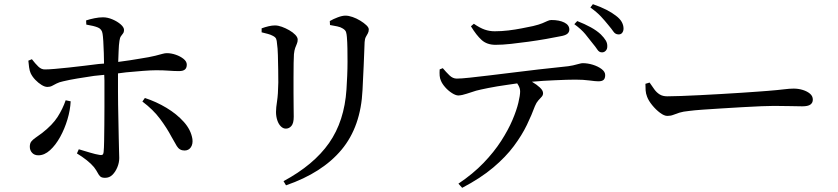

<svg xmlns="http://www.w3.org/2000/svg" viewBox="-20 -830 4020 921"><path d="M484 23Q468 23 461 16.5Q454 10 448.5 -1Q443 -12 431 -28Q418 -44 396 -61.5Q374 -79 349 -94L358 -114Q385 -106 411.5 -98Q438 -90 457 -87Q466 -85 471 -87.5Q476 -90 477 -100Q479 -119 479.5 -154Q480 -189 480.5 -232Q481 -275 481 -317V-391Q481 -413 481 -444Q480 -457 480 -471Q457 -469 431 -466Q390 -460 351 -453.5Q312 -447 283 -440Q264 -436 251.5 -429.5Q239 -423 229.5 -418Q220 -413 207 -413Q195 -413 179.5 -422.5Q164 -432 149.5 -447Q135 -462 127 -479Q122 -490 119.5 -507.5Q117 -525 116 -539L133 -546Q149 -525 164 -510.5Q179 -496 197 -497Q213 -497 243 -499.5Q273 -502 310 -506Q347 -510 384 -514.5Q421 -519 453 -523Q468 -524 479 -525Q479 -550 478 -575Q477 -607 475.5 -632Q474 -657 472 -668Q469 -690 450 -698Q431 -706 394 -712L393 -732Q411 -738 433 -742.5Q455 -747 474 -747Q496 -747 519.5 -737Q543 -727 559 -713Q575 -699 575 -686Q575 -676 570 -669.5Q565 -663 560 -656Q555 -649 553 -634Q550 -615 549 -585Q548 -560 547 -533Q608 -541 647 -548Q699 -556 724.5 -562.5Q750 -569 760.5 -572Q771 -575 781 -575Q801 -575 823 -567.5Q845 -560 860.5 -547.5Q876 -535 876 -520Q876 -504 867 -496.5Q858 -489 839 -489Q815 -489 789.5 -491Q764 -493 729 -493Q705 -493 666 -490Q627 -487 585 -483Q565 -480 546 -478Q546 -464 546 -451V-390Q546 -365 546.5 -328.5Q547 -292 548 -251.5Q549 -211 549.5 -173.5Q550 -136 551 -109Q552 -82 552 -72Q552 -50 543 -28Q534 -6 519.5 8.5Q505 23 484 23ZM865 -108Q841 -108 828 -129.5Q815 -151 802 -175Q781 -215 748 -259.5Q715 -304 663 -343L675 -360Q730 -342 779 -312.5Q828 -283 862 -245Q896 -207 903 -163Q906 -139 895.5 -123.5Q885 -108 865 -108ZM164 -85Q145 -85 134 -97Q123 -109 123 -126Q123 -142 130 -151Q137 -160 150 -169Q163 -178 182 -192Q232 -231 256.5 -269.5Q281 -308 295 -349L319 -344Q317 -302 303.5 -257Q290 -212 268.5 -173Q247 -134 220 -109.5Q193 -85 164 -85Z M1340 39Q1485 -39 1558.5 -144Q1632 -249 1642 -401Q1644 -433 1645.5 -467Q1647 -501 1647 -534Q1647 -567 1646.5 -597.5Q1646 -628 1644 -652Q1643 -666 1640 -676Q1637 -686 1623 -694Q1614 -700 1597.5 -703.5Q1581 -707 1563 -710L1562 -729Q1579 -739 1600.5 -747Q1622 -755 1637 -755Q1652 -755 1671 -748.5Q1690 -742 1708 -731Q1726 -720 1737.5 -709Q1749 -698 1749 -689Q1749 -678 1744.5 -670Q1740 -662 1735 -653Q1730 -644 1729 -628Q1728 -606 1727 -576Q1726 -546 1724.5 -514Q1723 -482 1721.5 -452Q1720 -422 1719 -399Q1711 -223 1618.5 -112Q1526 -1 1352 59ZM1351 -213Q1338 -213 1327 -224Q1316 -235 1310 -253.5Q1304 -272 1304 -293Q1304 -313 1309 -344.5Q1314 -376 1315 -434Q1315 -458 1314.5 -494Q1314 -530 1313 -565.5Q1312 -601 1309 -619Q1308 -636 1304.5 -644Q1301 -652 1289 -658Q1278 -664 1264.5 -667.5Q1251 -671 1235 -675V-694Q1251 -700 1268 -704Q1285 -708 1299 -708Q1314 -708 1332 -701.5Q1350 -695 1367.5 -685Q1385 -675 1396.5 -663Q1408 -651 1408 -640Q1408 -629 1404 -620Q1400 -611 1396 -600Q1392 -589 1390 -570Q1389 -557 1388.5 -527.5Q1388 -498 1388 -460V-384Q1388 -346 1388.5 -315.5Q1389 -285 1389 -270Q1389 -239 1378 -226Q1367 -213 1351 -213Z M2179 51Q2249 4 2299.5 -48.5Q2350 -101 2384 -154Q2418 -207 2438 -254Q2458 -301 2466.5 -337Q2475 -373 2475 -391Q2475 -406 2467 -420Q2464 -425 2461 -430Q2437 -427 2413 -423Q2363 -416 2323 -408Q2283 -400 2264 -395Q2241 -388 2219 -380.5Q2197 -373 2179 -372Q2166 -372 2148 -383.5Q2130 -395 2115.5 -411.5Q2101 -428 2095 -443Q2090 -454 2089 -467Q2088 -480 2089 -497L2104 -503Q2120 -484 2136 -468.5Q2152 -453 2171 -453Q2192 -453 2233.5 -457.5Q2275 -462 2329.5 -468.5Q2384 -475 2444.5 -482.5Q2505 -490 2564.5 -497Q2624 -504 2675 -509Q2710 -512 2729 -516.5Q2748 -521 2758.5 -524Q2769 -527 2775 -527Q2799 -527 2823.5 -519.5Q2848 -512 2865.5 -499Q2883 -486 2883 -470Q2883 -454 2875.5 -447Q2868 -440 2850 -440Q2837 -440 2807.5 -444Q2778 -448 2740 -448Q2703 -448 2640 -445Q2588 -443 2532 -438Q2533 -437 2533 -437Q2555 -424 2570 -410Q2585 -396 2585 -383Q2585 -373 2578 -365.5Q2571 -358 2562 -348Q2553 -338 2546 -321Q2531 -280 2507.5 -231Q2484 -182 2445 -129.5Q2406 -77 2345.5 -26Q2285 25 2197 71ZM2357 -615Q2316 -615 2290.5 -638Q2265 -661 2239 -704L2253 -716Q2282 -696 2305 -688Q2328 -680 2353 -680Q2386 -680 2419 -684Q2452 -688 2482.5 -694Q2513 -700 2537 -705Q2566 -712 2581.5 -718.5Q2597 -725 2606.5 -729.5Q2616 -734 2625 -734Q2663 -734 2687 -722Q2711 -710 2711 -688Q2711 -676 2701.5 -668Q2692 -660 2668 -656Q2639 -650 2599 -643Q2559 -636 2515.5 -630Q2472 -624 2431 -619.5Q2390 -615 2357 -615ZM2866 -579Q2854 -579 2845.5 -592Q2837 -605 2822 -623Q2807 -643 2787.5 -666.5Q2768 -690 2735 -714L2749 -729Q2785 -715 2814 -699Q2843 -683 2862 -665Q2878 -649 2886 -635.5Q2894 -622 2893 -606Q2893 -594 2885 -586Q2877 -578 2866 -579ZM2945 -665Q2931 -666 2922.5 -678.5Q2914 -691 2898 -710Q2882 -730 2863 -750.5Q2844 -771 2812 -794L2824 -810Q2862 -797 2889 -783Q2916 -769 2934 -755Q2954 -740 2962.5 -724.5Q2971 -709 2971 -693Q2971 -681 2964.5 -672.5Q2958 -664 2945 -665Z M3181 -274Q3166 -274 3146 -289Q3126 -304 3108.5 -325.5Q3091 -347 3084 -366Q3078 -381 3077 -396.5Q3076 -412 3076 -428L3096 -434Q3108 -416 3119 -401Q3130 -386 3144.5 -377Q3159 -368 3181 -368Q3205 -368 3246 -369.5Q3287 -371 3336.5 -373.5Q3386 -376 3438 -379Q3490 -382 3536 -385Q3582 -388 3615.5 -390.5Q3649 -393 3662 -394Q3712 -398 3740 -401.5Q3768 -405 3787 -405Q3810 -405 3831 -398.5Q3852 -392 3865.5 -380.5Q3879 -369 3879 -352Q3879 -337 3867.5 -328.5Q3856 -320 3828 -320Q3801 -320 3771 -321Q3741 -322 3693 -322Q3673 -322 3633 -320.5Q3593 -319 3543 -316L3443 -310Q3393 -307 3351 -304Q3309 -301 3287 -298Q3256 -295 3239 -289.5Q3222 -284 3209.5 -279Q3197 -274 3181 -274Z"/></svg>

Font: Noto Serif HK ExtraLight Medium
Style: Regular
Weight: 500
Version: Version 2.002-H1;hotconv 1.1.0;makeotfexe 2.6.0